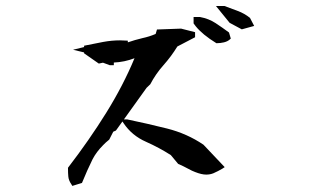

<svg xmlns="http://www.w3.org/2000/svg" viewBox="-20 -713 1040 630"><path d="M421.4 -522Q388.7 -509.3 353.5 -507.8V-499H340.3L317.9 -507.3L304.2 -504.4L255.9 -538.1V-541L219.7 -549.8L255.9 -558.6V-563Q290.5 -570.3 318.6 -575.4Q346.7 -580.6 374 -580.6Q382.8 -580.6 399.4 -579.6V-574.2H399.9Q422.4 -582 447.3 -587.9Q470.2 -592.8 490.7 -601.6L495.1 -616.2L574.2 -619.1L620.1 -607.4V-601.6V-595.7V-590.8L562 -560.5Q541.5 -527.3 516.1 -498.8Q490.7 -470.2 473.1 -436.5L460.9 -424.8L360.4 -284.7L351.6 -280.8L338.4 -254.9Q326.7 -245.6 318.4 -236.8Q296.4 -214.8 283.7 -190.4Q266.1 -154.8 249 -112.8L217.3 -103L214.4 -107.9Q205.1 -121.1 204.1 -134.3Q203.1 -145 203.1 -160.2V-162.6Q272.9 -253.4 328.6 -343Q384.3 -432.6 421.4 -522ZM395.5 -321.3H397Q462.9 -307.6 528.1 -291.3Q593.3 -274.9 647.5 -238.3L717.3 -164.6L709 -159.2Q695.8 -151.4 680.2 -144.5Q669.4 -140.1 656.7 -140.1Q641.6 -140.1 620.6 -148.4Q610.8 -151.9 597.2 -159.4Q583.5 -167 564.5 -175.3L540.5 -204.1Q502.4 -228.5 459.5 -247.6Q412.6 -268.1 385.3 -309.1L377 -321.3ZM615.2 -636.2V-657.2H636.2Q665 -651.9 687.3 -637.2Q709.5 -622.6 731.4 -606.4L737.3 -586.4L733.4 -583Q726.1 -576.7 714.6 -574Q703.1 -571.3 692.4 -571.3H689.9Q644 -599.6 622.1 -627Q619.1 -630.4 615.2 -636.2ZM714.8 -693.4H716.3Q738.3 -685.1 760.3 -677Q782.2 -668.9 800.3 -654.3L814 -627.9L773.4 -616.7L733.4 -638.2L688.5 -693.4H705.1Z"/></svg>

Font: Bakudai
Style: Bold
Weight: 700
Version: Version 1.48